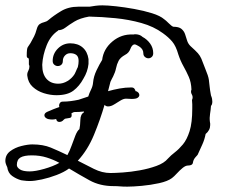

<svg xmlns="http://www.w3.org/2000/svg" viewBox="-75 -641 840 718"><path d="M401 57Q384 57 374 56Q364 55 350 55Q299 55 260 33.5Q221 12 183 -11L182 -10Q164 3 136.5 13.5Q109 24 81.5 30Q54 36 36 36Q31 36 24.5 35.5Q18 35 11 34L4 33Q-14 28 -29.5 17Q-45 6 -48 -16Q-55 -30 -55 -39Q-55 -62 -37 -75.5Q-19 -89 5 -95Q29 -101 46 -101Q86 -101 115 -89Q144 -77 177 -61Q186 -77 193 -97Q200 -117 207 -134.5Q214 -152 222 -158Q225 -171 225.5 -192.5Q226 -214 239 -221V-224Q230 -223 221 -222.5Q212 -222 203 -222Q200 -222 192 -217Q193 -214 193 -210Q193 -201 185.5 -200Q178 -199 168 -197Q165 -195 163 -193Q161 -191 159 -189Q154 -185 147 -185Q137 -185 135 -196Q131 -195 127.5 -194.5Q124 -194 120 -194Q116 -194 112.5 -194.5Q109 -195 104 -196Q91 -201 91 -210Q91 -218 102 -223Q113 -228 124.5 -232.5Q136 -237 147 -241Q146 -243 146 -247Q146 -252 149.5 -256.5Q153 -261 160 -261Q175 -261 190 -263Q205 -265 219 -268L255 -280Q259 -293 265.5 -306Q272 -319 273 -332Q275 -355 286 -378Q297 -401 307 -417Q312 -458 345.5 -486Q379 -514 422 -512H425L429 -513Q448 -513 458 -503Q475 -494 486.5 -478Q498 -462 498 -442Q498 -433 492.5 -428Q487 -423 480 -423Q473 -423 467 -428Q461 -433 461 -442Q461 -457 446 -467L439 -471L437 -472Q433 -475 427 -475Q418 -473 412.5 -458Q407 -443 393 -436Q375 -426 368.5 -413.5Q362 -401 359 -386Q356 -371 348 -355Q346 -351 343 -345.5Q340 -340 338 -335L329 -300Q350 -306 372 -310Q394 -314 416 -314Q424 -314 427.5 -309.5Q431 -305 432 -300Q437 -300 441.5 -295.5Q446 -291 446 -285Q446 -280 440 -275.5Q434 -271 417 -271Q413 -271 408 -271.5Q403 -272 396 -272Q387 -272 375.5 -265Q364 -258 352 -250.5Q340 -243 329 -243Q321 -243 316 -249Q300 -194 276.5 -137Q253 -80 216 -40Q245 -25 276 -9.5Q307 6 338 6Q354 6 384 4Q414 2 447.5 -4Q481 -10 510 -20.5Q539 -31 553 -48Q564 -60 579 -71.5Q594 -83 609 -101Q624 -119 634 -150.5Q644 -182 644 -235Q644 -243 644 -251Q644 -259 643 -267Q648 -278 642.5 -287.5Q637 -297 641 -306Q640 -333 631 -353.5Q622 -374 611 -393.5Q600 -413 592 -437Q583 -469 569 -485.5Q555 -502 534 -517Q500 -542 453.5 -555Q407 -568 356.5 -573Q306 -578 258 -579Q224 -573 203.5 -560.5Q183 -548 170 -538Q157 -528 142 -528L143 -527Q114 -508 99.5 -471.5Q85 -435 83 -400V-397Q83 -364 99 -346Q115 -328 143 -328Q161 -328 177.5 -338Q194 -348 204 -364Q206 -369 208.5 -373.5Q211 -378 213 -384L216 -390Q219 -402 219 -413Q219 -429 210.5 -435.5Q202 -442 188 -442Q176 -442 168 -433.5Q160 -425 160 -413Q160 -404 154.5 -399Q149 -394 141 -394Q134 -394 128 -399Q122 -404 122 -413Q122 -440 141.5 -459.5Q161 -479 188 -479Q216 -479 234 -463.5Q252 -448 256 -420V-402Q253 -373 237 -347Q222 -319 199.5 -302Q177 -285 136 -285Q113 -285 89 -292.5Q65 -300 47.5 -316Q30 -332 27 -358Q26 -367 30.5 -375.5Q35 -384 35 -392Q35 -394 34.5 -396Q34 -398 33 -400V-416Q33 -424 29 -424.5Q25 -425 25 -433Q25 -460 29 -465Q33 -470 39 -480Q47 -494 52.5 -505Q58 -516 62 -531Q66 -546 73.5 -551Q81 -556 90 -558Q99 -560 106 -566Q126 -583 153.5 -599.5Q181 -616 218 -616H260Q271 -618 283 -619.5Q295 -621 308 -621Q327 -621 359 -617.5Q391 -614 427 -607.5Q463 -601 493.5 -591.5Q524 -582 539 -569Q545 -565 556 -554Q567 -543 573 -541Q594 -541 603.5 -533Q613 -525 617 -513.5Q621 -502 624.5 -490Q628 -478 637 -469Q657 -451 665 -442Q673 -433 678 -421.5Q683 -410 693 -383Q704 -357 706 -343Q708 -329 709 -317Q710 -305 714 -284Q717 -277 718 -271.5Q719 -266 719 -261Q719 -250 714 -245Q713 -230 710.5 -215Q708 -200 710 -185Q711 -182 711 -179Q711 -176 711 -173Q711 -154 694 -140Q690 -119 681.5 -100.5Q673 -82 664 -62L656 -53Q648 -44 646.5 -33Q645 -22 628 -22Q619 -22 608 -13Q597 -4 586.5 7.5Q576 19 568 25Q552 37 520 44Q488 51 455 54Q422 57 401 57ZM36 0Q57 0 90.5 -9.5Q124 -19 147 -32Q125 -44 99.5 -52Q74 -60 44 -60Q15 -60 1.5 -52Q-12 -44 -12 -24Q-12 -15 -0.5 -7.5Q11 0 36 0Z"/></svg>

Font: RU Serius
Style: Regular
Weight: 400
Designer: Robert E. Leuschke
Foundry: Robert E. Leuschke
Version: Version 1.011; ttfautohint (v1.8.3)